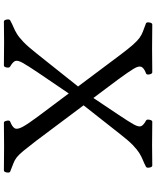

<svg xmlns="http://www.w3.org/2000/svg" viewBox="72 -873 802 986"><g transform="rotate(90 473.0 -380.0)"><path d="M610 1Q603 1 600 -13.5Q597 -28 604 -31Q632 -42 639 -55Q646 -68 631.5 -95Q617 -122 579 -173L263 -595Q230 -639 210 -661.5Q190 -684 175 -695Q160 -706 143 -712.5Q126 -719 99 -729Q93 -733 95.5 -747Q98 -761 106 -761Q229 -759 351 -761Q359 -761 362 -746.5Q365 -732 357 -729Q330 -719 323.5 -705.5Q317 -692 333 -665.5Q349 -639 387 -587L703 -165Q736 -122 755 -99Q774 -76 788 -65Q802 -54 818.5 -48Q835 -42 862 -31Q868 -27 865.5 -13Q863 1 855 1Q733 -1 610 1ZM91 1Q83 1 80.5 -13Q78 -27 84 -31Q104 -42 120 -48.5Q136 -55 154 -66Q172 -77 195.5 -99.5Q219 -122 253 -165L433 -391L485 -369L352 -173Q317 -121 302.5 -95Q288 -69 293.5 -56.5Q299 -44 322 -31Q329 -27 326.5 -13Q324 1 316 1Q256 0 196 0Q136 0 91 1ZM490 -369 438 -391 569 -587Q604 -639 618.5 -665Q633 -691 628 -703.5Q623 -716 599 -729Q592 -733 595 -747Q598 -761 605 -761Q665 -760 725 -760Q785 -760 830 -761Q838 -761 840.5 -747Q843 -733 837 -729Q818 -719 801.5 -712.5Q785 -706 767 -695Q749 -684 725.5 -661.5Q702 -639 668 -595Z"/></g></svg>

Font: Anvers
Style: Regular
Weight: 400
Designer: Ishtar van Looy
Version: Version 1.000